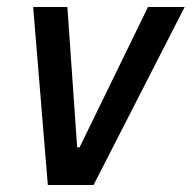

<svg xmlns="http://www.w3.org/2000/svg" viewBox="-20 -530 549 550"><path d="M117 0 75 -510H173L201 -108H208L404 -510H509L248 0Z"/></svg>

Font: Saira SemiCondensed Medium
Style: Italic
Weight: 500
Width: 4
Italic angle: -12°
Designer: Hector Gatti with collaboration of the Omnibus-Type team
Foundry: Omnibus-Type
Version: Version 1.101